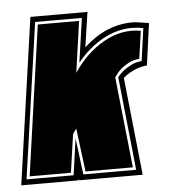

<svg xmlns="http://www.w3.org/2000/svg" viewBox="-73 -589 553 630"><g transform="rotate(-5 204.0 -274.0)"><path d="M-28 0 50 -548H238L221 -433Q295 -501 382 -501Q390 -501 403.5 -499Q417 -497 436 -494L417 -356Q398 -354 383.5 -348.5Q369 -343 359 -337Q347 -330 338 -322L372 0H163L161 -6V0ZM-9 -18H146L163 -138L178 -18H352L320 -326Q329 -337 341 -347Q352 -355 366.5 -362.5Q381 -370 401 -372L416 -479Q407 -481 397.5 -482Q388 -483 379 -483Q328 -483 281 -456.5Q234 -430 197 -384L218 -530H64ZM2 -27 72 -521H208L184 -352Q225 -414 284.5 -448Q344 -482 407 -471L394 -380Q373 -378 357.5 -369.5Q342 -361 331 -351Q325 -346 320 -339.5Q315 -333 310 -326L342 -27H186L168 -170L156 -153L138 -27Z"/></g></svg>

Font: Alumni Sans Collegiate One SC
Style: Italic
Weight: 400
Italic angle: -8°
Designer: Robert E. Leuschke
Foundry: Robert E. Leuschke
Version: Version 1.100